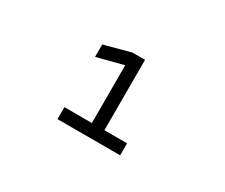

<svg xmlns="http://www.w3.org/2000/svg" viewBox="-64 -847 713 609"><g transform="rotate(30 293.0 -542.0)"><path d="M178.2 -391.6V-435.5H278.8V-647L182.6 -622.1V-667.5L278.8 -693.4H324.7V-435.5H407.7V-391.6Z"/></g></svg>

Font: Cascadia Mono NF ExtraLight
Style: Regular
Weight: 200
Monospace: yes
Designer: Aaron Bell
Foundry: Saja Typeworks
Version: Version 2404.023; ttfautohint (v1.8.4)